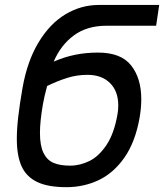

<svg xmlns="http://www.w3.org/2000/svg" viewBox="-20 -745 664 776"><path d="M48 -184Q48 -224 53.8 -273.8Q59.5 -323.5 71 -389.5Q90 -497.5 135.5 -573.2Q181 -649 244.2 -687Q307.5 -725 379.5 -725H623.5L611 -641H410.5Q332 -641 279 -602.2Q226 -563.5 197 -496Q239.5 -514.5 283.2 -523.5Q327 -532.5 376.5 -532.5Q469 -532.5 510 -480.5Q551 -428.5 551 -344.5Q551 -307.5 544 -268Q526.5 -170.5 482.8 -108Q439 -45.5 378.8 -17Q318.5 11.5 248.5 11.5Q174 11.5 130.2 -9.5Q86.5 -30.5 67.2 -73Q48 -115.5 48 -184ZM454.5 -281Q458 -299 458 -318.5Q458 -376.5 424.5 -409.5Q391 -442.5 333.5 -442.5Q290.5 -442.5 251.8 -430.2Q213 -418 170.5 -397.5Q159.5 -357.5 153.5 -324Q141.5 -254.5 141.5 -208Q141.5 -156 155.8 -127Q170 -98 196.2 -86.8Q222.5 -75.5 263.5 -75.5Q303.5 -75.5 341.8 -94.5Q380 -113.5 410.5 -159.2Q441 -205 454.5 -281Z"/></svg>

Font: JuliaMono
Style: Italic
Weight: 400
Italic angle: -9°
Monospace: yes
Designer: cormullion
Foundry: corm
Version: Version 0.057; ttfautohint (v1.8.4)